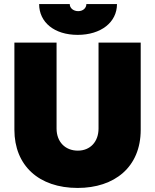

<svg xmlns="http://www.w3.org/2000/svg" viewBox="-20 -910 765 947"><path d="M173 -890C173 -800 248 -738 363 -738C478 -738 557 -800 557 -890H406C406 -870 389 -855 366 -855C343 -855 324 -869 324 -890ZM363 17C544 17 674 -85 674 -270V-700H466V-276C466 -211 425 -167 364 -167C301 -167 259 -211 259 -276V-700H51V-270C51 -94 171 17 363 17Z"/></svg>

Font: Fixel Display Black
Style: Regular
Weight: 900
Designer: AlfaBravo + MacPaw
Foundry: Kyrylo Tkachov, Marchela Mozhyna, Serhii Makarenko, Maria Weinstein, Zakhar Kryvoshyya
Version: Version 1.211